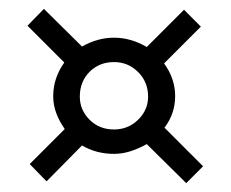

<svg xmlns="http://www.w3.org/2000/svg" viewBox="-20 -517 520 433"><path d="M85 -108 47 -147 126 -226Q114 -243 107 -261.5Q100 -280 100 -300Q100 -341 125 -376L42 -459L79 -497L165 -412Q200 -432 237 -432Q275 -432 311 -411L395 -495L433 -457L350 -374Q375 -340 375 -300Q375 -261 351 -229L438 -142L400 -104L311 -192Q293 -182 274.5 -176Q256 -170 237 -170Q197 -170 165 -189ZM237 -225Q269 -225 291.5 -247Q314 -269 314 -299Q314 -332 291.5 -354.5Q269 -377 237 -377Q204 -377 182 -355Q160 -333 160 -299Q160 -269 182 -247Q204 -225 237 -225Z"/></svg>

Font: Alumni Sans Thin Medium
Style: Italic
Weight: 500
Italic angle: -8°
Version: Version 1.016